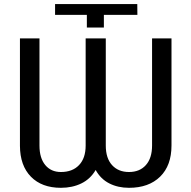

<svg xmlns="http://www.w3.org/2000/svg" viewBox="-20 -896 919 926"><path d="M807.1 -710.9V-194.3Q807.1 -97.7 752.2 -43.9Q697.3 9.8 602.1 9.8Q548.8 9.8 507.1 -11.5Q465.3 -32.7 441.4 -76.2Q416 -32.7 372.6 -11.5Q329.1 9.8 273.9 9.8Q181.6 9.8 129.2 -43.7Q76.7 -97.2 76.2 -192.4V-710.9H170.4V-193.8Q170.4 -133.8 198.2 -100.1Q226.1 -66.4 273.9 -66.4Q329.6 -66.4 361.3 -99.9Q393.1 -133.3 393.1 -193.8V-710.9H490.2V-193.8Q490.2 -132.8 520.5 -99.6Q550.8 -66.4 602.1 -66.4Q653.8 -66.4 683.6 -99.9Q713.4 -133.3 713.4 -194.3V-710.9ZM245.6 -824.2V-876.5H642.1L642.6 -824.2H481V-763.2H398.9V-824.2Z"/></svg>

Font: Noboto
Style: Regular
Weight: 400
Designer: Google
Version: Version 2.001101; 2014